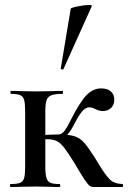

<svg xmlns="http://www.w3.org/2000/svg" viewBox="-20 -751 514 771"><path d="M23 -12Q49 -12 61 -17Q73 -22 77 -36.5Q81 -51 81 -81V-305Q81 -335 77 -349.5Q73 -364 61 -369Q49 -374 24 -374Q22 -374 22 -380Q22 -386 24 -386Q51 -386 66 -385L123 -384L186 -385Q202 -386 231 -386Q233 -386 233 -380Q233 -374 231 -374Q201 -374 186.5 -368.5Q172 -363 167 -348.5Q162 -334 162 -303V-81Q162 -51 166.5 -36.5Q171 -22 182.5 -17Q194 -12 219 -12Q222 -12 222 -6Q222 0 219 0Q192 0 177 -1L123 -2L66 -1Q51 0 23 0Q20 0 20 -6Q20 -12 23 -12ZM279 -96Q253 -138 238 -157.5Q223 -177 208 -184.5Q193 -192 169 -192Q152 -192 129 -189L128 -207Q180 -211 215 -211Q257 -211 279 -204Q301 -197 317.5 -178.5Q334 -160 362 -116L381 -85Q406 -44 423 -28.5Q440 -13 472 -12Q474 -12 474 -6Q474 0 472 0H356Q347 0 340.5 -4.5Q334 -9 320.5 -28.5Q307 -48 279 -96ZM261 -263Q299 -339 326 -367.5Q353 -396 386 -396Q412 -396 425.5 -383.5Q439 -371 439 -351Q439 -331 426.5 -318Q414 -305 392 -305Q379 -305 363 -313Q361 -314 354 -317Q347 -320 338 -320Q324 -320 310.5 -304.5Q297 -289 280 -256Q264 -224 248.5 -208Q233 -192 215 -192V-211Q228 -211 240 -227Q252 -243 261 -263ZM231 -472Q228 -472 225.5 -473.5Q223 -475 224 -476L264 -716Q265 -720 292.5 -725.5Q320 -731 338 -731Q350 -731 349 -727L235 -474Q235 -472 231 -472Z"/></svg>

Font: Cormorant Infant SemiBold
Style: Regular
Weight: 600
Designer: Christian Thalmann (Catharsis Fonts)
Foundry: Catharsis Fonts
Version: Version 4.000